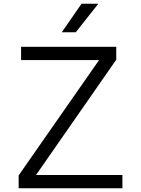

<svg xmlns="http://www.w3.org/2000/svg" viewBox="-20 -1009 753 1029"><path d="M80 0ZM636 -71V0H80V-69L511 -687H93V-758H603V-689L173 -71ZM417 -989H507L386 -836H311Z"/></svg>

Font: Biryani Light
Style: Regular
Weight: 300
Designer: Dan Reynolds and Mathieu Réguer
Foundry: Dan Reynolds and Mathieu Réguer
Version: Version 1.004; ttfautohint (v1.1) -l 5 -r 5 -G 72 -x 0 -D la